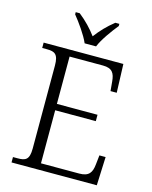

<svg xmlns="http://www.w3.org/2000/svg" viewBox="-135 -1018 875 1105"><g transform="rotate(15 303.0 -465.5)"><path d="M272 -771H340C358 -816 405 -880 436 -918V-931H412C368 -896 336 -862 306 -822C276 -862 244 -896 200 -931H176V-918C207 -880 253 -816 272 -771ZM43 0H551L558 -170H521L515 -115C510 -66 494 -39 436 -39H208V-355H450V-393H208V-675H407C463 -675 478 -648 482 -599L487 -544H524L518 -714H43V-682H70C117 -682 140 -672 140 -603V-109C140 -41 117 -32 70 -32H43Z"/></g></svg>

Font: Noto Serif Bengali Light
Style: Regular
Weight: 300
Designer: Juan Bruce, Universal Thirst, Indian Type Foundry and the Monotype Design Team.
Foundry: Monotype Imaging Inc.
Version: Version 2.003